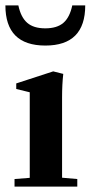

<svg xmlns="http://www.w3.org/2000/svg" viewBox="-36 -688 334 708"><path d="M131.3 -520Q-16.1 -520 -16.1 -668H31.7Q41 -624 64.5 -603.8Q87.9 -583.5 130.9 -583.5Q174.3 -583.5 197.8 -603.8Q221.2 -624 230.5 -668H278.3Q278.3 -520 131.3 -520ZM17.6 0V-27.8L73.7 -32.2V-347.7L23.9 -359.9V-380.4L160.2 -424.8L197.3 -415.5Q192.9 -377 192.9 -328.6V-32.7L249 -27.8V0Z"/></svg>

Font: Elstob 18pt
Style: Bold
Weight: 700
Designer: Peter S. Baker
Version: Version 1.015